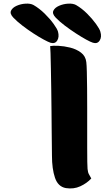

<svg xmlns="http://www.w3.org/2000/svg" viewBox="-20 -1048 627 1079"><path d="M168 -1020Q201 -1001 231 -971.5Q261 -942 281.5 -913.5Q302 -885 306 -870Q314 -840 301.5 -820Q289 -800 263 -808Q251 -812 225 -826Q199 -840 167.5 -860.5Q136 -881 106 -904Q76 -927 55 -949Q34 -971 42 -988Q50 -1005 73.5 -1015.5Q97 -1026 124 -1027.5Q151 -1029 168 -1020ZM407 -1020Q440 -1001 469.5 -971.5Q499 -942 519.5 -913.5Q540 -885 544 -870Q553 -840 540 -820Q527 -800 502 -808Q489 -812 463.5 -826Q438 -840 406.5 -860.5Q375 -881 344.5 -904Q314 -927 293 -949Q272 -971 280 -988Q288 -1005 312 -1015.5Q336 -1026 363 -1027.5Q390 -1029 407 -1020ZM350 9Q306 1 289 -49Q272 -99 272 -173Q272 -182 271.5 -218Q271 -254 270.5 -307.5Q270 -361 269.5 -423.5Q269 -486 268 -547.5Q267 -609 266 -661.5Q265 -714 264 -748.5Q263 -783 262 -789Q277 -792 308.5 -790.5Q340 -789 374.5 -780.5Q409 -772 435 -752.5Q461 -733 465 -699Q467 -683 468 -644.5Q469 -606 469.5 -553.5Q470 -501 470 -442Q470 -383 470 -325.5Q470 -268 470 -219.5Q470 -171 470.5 -138.5Q471 -106 472 -99Q474 -78 480 -68.5Q486 -59 493 -45Q468 -18 431 -1Q394 16 350 9Z"/></svg>

Font: Potta One
Style: Regular
Weight: 400
Designer: 108,108go
Foundry: Font Zone 108
Version: Version 1.000